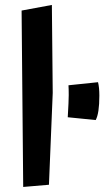

<svg xmlns="http://www.w3.org/2000/svg" viewBox="-20 -739 424 768"><path d="M66.4 -696.8 187.5 -719.2 190.9 -367.2 175.8 0 72.8 8.8ZM377.4 -356.4Q377.4 -285.6 362.8 -258.8L251 -270Q254.9 -335 254.9 -359.1Q254.9 -383.3 253.9 -397.9L372.1 -410.2Q377.4 -389.6 377.4 -356.4Z"/></svg>

Font: Passero One
Style: Regular
Weight: 400
Designer: Viktoriya Grabowska
Foundry: Viktoriya Grabowska
Version: Version 1.003